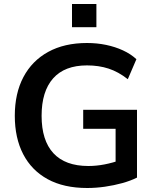

<svg xmlns="http://www.w3.org/2000/svg" viewBox="-20 -930 776 960"><path d="M416 10Q299 10 218.5 -34Q138 -78 96 -159Q54 -240 54 -351Q54 -463 97 -544.5Q140 -626 221 -670.5Q302 -715 415 -715Q465 -715 510.5 -705.5Q556 -696 595 -678Q634 -660 662 -634L619 -534Q572 -571 523 -587Q474 -603 415 -603Q303 -603 245.5 -538Q188 -473 188 -351Q188 -228 247 -164Q306 -100 422 -100Q462 -100 503 -108Q544 -116 583 -130L558 -73V-286H396V-381H665V-42Q633 -26 591.5 -14.5Q550 -3 505 3.5Q460 10 416 10ZM340 -794V-910H462V-794Z"/></svg>

Font: Nunito Sans 12pt ExtraLight 12pt
Style: Bold
Weight: 700
Version: Version 3.101;gftools[0.9.27]